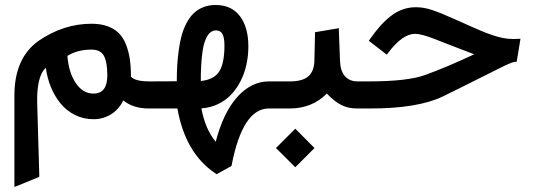

<svg xmlns="http://www.w3.org/2000/svg" viewBox="-20 -430 2118 761"><path d="M583 0H568.8Q508.3 0 468.3 -32.2Q458.5 -9.8 440.4 7.3Q422.4 24.4 399.4 33.4Q376.5 42.5 351.1 42.5Q310.5 42.5 276.6 25.4Q242.7 8.3 219.5 -20.5Q196.3 -49.3 181.6 -85.2Q167 -121.1 161.6 -161.1Q143.1 -145 134.5 -108.6Q126 -72.3 127.4 -22L135.7 263.7V270.5L129.9 273.4L50.8 305.7L37.1 311V296.4V-51.8Q37.1 -199.7 132.8 -268.1Q231.9 -335.9 342.8 -335.9Q378.9 -335.9 406 -326.2Q433.1 -316.4 450.7 -298.8Q468.3 -281.2 479 -254.4Q489.7 -227.5 494.4 -196.8Q499 -166 499 -126Q516.1 -107.4 571.3 -107.4H583Q586.4 -107.4 589.1 -92.5Q591.8 -77.6 591.8 -62.5V-45.9Q591.8 -30.3 589.1 -15.1Q586.4 0 583 0ZM247.1 -208.5Q252.4 -142.1 280.5 -100.6Q308.6 -59.1 350.6 -59.1Q405.3 -59.1 405.3 -131.3Q405.3 -183.1 392.1 -208.3Q378.9 -233.4 342.3 -233.4Q287.1 -233.4 247.1 -208.5Z M1068.4 0H1045.4Q941.9 0 898.4 223.6L897.5 228L893.6 230L844.2 257.3L838.9 260.3L834 257.3Q714.8 178.2 683.1 0H577.6Q559.1 0 559.1 -45.9V-62.5Q559.1 -107.4 577.6 -107.4L680.7 -107.9Q680.7 -142.1 682.4 -170.7Q684.1 -199.2 688.5 -231.2Q692.9 -263.2 699.7 -288.3Q706.5 -313.5 718.5 -336.9Q730.5 -360.4 746.1 -376Q761.7 -391.6 784.2 -400.9Q806.6 -410.2 834.5 -410.2Q897.9 -410.2 931.2 -365.7Q964.4 -321.3 964.4 -246.1Q964.4 -208.5 956.5 -173.1Q948.7 -137.7 933.1 -107.7Q917.5 -77.6 895.5 -54.4Q873.5 -31.2 843.5 -17.1Q813.5 -2.9 778.3 -0.5Q792.5 80.1 835 131.8Q865.2 15.6 920.7 -45.9Q976.1 -107.4 1046.4 -107.4H1068.4Q1071.8 -107.4 1074.5 -92.5Q1077.1 -77.6 1077.1 -62.5V-45.9Q1077.1 -30.3 1074.5 -15.1Q1071.8 0 1068.4 0ZM869.6 -250Q869.6 -280.3 861.8 -294.9Q854 -309.6 835.9 -309.6Q827.1 -309.6 819.6 -305.4Q812 -301.3 806.4 -294.2Q800.8 -287.1 796.1 -276.4Q791.5 -265.6 788.3 -254.2Q785.2 -242.7 783 -227.5Q780.8 -212.4 779.5 -199Q778.3 -185.5 777.3 -168.5Q776.4 -151.4 776.1 -138.2Q775.9 -125 775.9 -108.9Q828.1 -114.3 848.9 -146.7Q869.6 -179.2 869.6 -250Z M1411.6 0H1395.5Q1359.4 0 1331.8 -14.4Q1304.2 -28.8 1275.4 -59.1Q1216.8 0 1127.9 0H1063Q1044.4 0 1044.4 -45.9V-62.5Q1044.4 -107.4 1063 -107.4H1129.9Q1178.7 -107.4 1201.9 -127.4Q1225.1 -147.5 1226.1 -189L1228.5 -293.9V-302.2L1236.8 -303.7L1312 -316.4L1322.8 -318.4L1323.2 -307.1L1327.6 -189.5Q1329.1 -147.9 1347.4 -127.7Q1365.7 -107.4 1397 -107.4H1411.6Q1415 -107.4 1417.7 -92.5Q1420.4 -77.6 1420.4 -62.5V-45.9Q1420.4 -30.3 1417.7 -15.1Q1415 0 1411.6 0ZM1150.4 80.1 1226.6 156.7 1150.4 232.9 1073.7 156.7Z M1406.7 -107.4H1442.9Q1595.2 -107.4 1665 -132.8Q1753.9 -165 1859.4 -214.8Q1839.4 -222.2 1753.9 -255.4Q1706.5 -273.9 1691.2 -279.8Q1675.8 -285.6 1657 -290.8Q1638.2 -295.9 1625 -295.9Q1575.7 -295.9 1519 -221.2L1513.2 -213.4L1505.4 -219.2L1449.2 -262.7L1441.9 -268.6L1447.3 -276.4Q1468.3 -305.7 1486.8 -326.7Q1505.4 -347.7 1527.8 -365.5Q1550.3 -383.3 1575.4 -392.3Q1600.6 -401.4 1628.4 -401.4Q1645 -401.4 1661.6 -398.4Q1678.2 -395.5 1697.5 -388.7Q1716.8 -381.8 1729.7 -376.7Q1742.7 -371.6 1766.8 -360.6Q1791 -349.6 1802.2 -345.2Q1814 -339.8 1841.8 -327.4Q1869.6 -314.9 1886.5 -307.9Q1903.3 -300.8 1927.5 -292.2Q1951.7 -283.7 1972.9 -279.5Q1994.1 -275.4 2013.7 -275.4Q2022 -275.4 2030.8 -275.9L2043 -276.4L2041 -264.6L2029.3 -192.9L2027.8 -185.5L2020.5 -184.6Q2009.3 -183.6 1981.7 -170.4Q1954.1 -157.2 1878.4 -118.9Q1802.7 -80.6 1734.4 -47.4Q1635.7 0 1447.3 0H1406.7Q1388.2 0 1388.2 -45.9V-62.5Q1388.2 -107.4 1406.7 -107.4Z"/></svg>

Font: Samim FD-WOL
Style: Medium-FD-WOL
Weight: 500
Foundry: DejaVu fonts team - Redesigned by Saber Rastikerdar
Version: Version 4.0.0